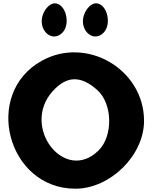

<svg xmlns="http://www.w3.org/2000/svg" viewBox="-20 -1195 925 1165"><path d="M233 -826C-127 -626 25 -50 437 -50C649 -50 854 -252 854 -462C854 -774 507 -978 233 -826ZM571 -648C663 -565 667 -371 579 -283C374 -78 104 -425 300 -642C385 -736 471 -738 571 -648ZM491 -1108C456 -1016 544 -932 608 -996C661 -1049 629 -1175 562 -1175C536 -1175 505 -1146 491 -1108ZM241 -1108C206 -1016 294 -932 358 -996C411 -1049 379 -1175 312 -1175C286 -1175 255 -1146 241 -1108Z"/></svg>

Font: Hussar Skorodowane
Style: Bold
Weight: 700
Foundry: Cannot Into Space Fonts
Version: Version 0.892